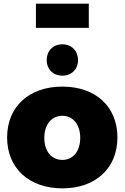

<svg xmlns="http://www.w3.org/2000/svg" viewBox="-20 -1026 683 1053"><path d="M177 -1006V-873H467V-1006ZM322 -783C271 -783 236 -747 236 -696C236 -647 271 -611 322 -611C373 -611 408 -647 408 -696C408 -747 373 -783 322 -783ZM322 -551C139 -551 19 -441 19 -272C19 -104 139 7 322 7C505 7 624 -104 624 -272C624 -441 505 -551 322 -551ZM322 -391C381 -391 420 -342 420 -270C420 -197 381 -149 322 -149C262 -149 223 -197 223 -270C223 -342 262 -391 322 -391Z"/></svg>

Font: Montserrat ExtraBold
Style: Regular
Weight: 800
Designer: Julieta Ulanovsky
Foundry: Julieta Ulanovsky
Version: Version 4.000